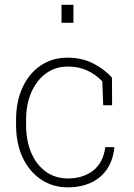

<svg xmlns="http://www.w3.org/2000/svg" viewBox="-20 -782 567 812"><path d="M266.1 10.3Q203.1 10.3 153.6 -22.9Q104 -56.2 75.9 -115.5Q47.9 -174.8 47.9 -253.9V-274.4Q47.9 -352.5 75.2 -411.9Q102.5 -471.2 151.6 -504.6Q200.7 -538.1 265.6 -538.1Q326.2 -538.1 373.8 -513.9Q421.4 -489.7 453.6 -453.6L454.1 -336.9H416.5L412.6 -438Q384.8 -467.3 348.6 -483.9Q312.5 -500.5 266.6 -500.5Q213.9 -500.5 174.1 -471.2Q134.3 -441.9 112.3 -391.1Q90.3 -340.3 90.3 -274.4V-253.9Q90.3 -186.5 112.3 -135.5Q134.3 -84.5 174.1 -55.9Q213.9 -27.3 267.1 -27.3Q330.6 -27.3 373.5 -60.3Q416.5 -93.3 425.3 -159.7H462.4L463.4 -156.7Q458 -104.5 432.6 -66.9Q407.2 -29.3 365 -9.5Q322.8 10.3 266.1 10.3ZM240.2 -685.5V-761.7H290.5V-685.5Z"/></svg>

Font: Roboto Slab ExtraLight
Style: Regular
Weight: 250
Designer: Google
Version: Version 2.000; ttfautohint (v1.8.1.43-b0c9)